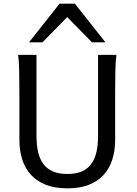

<svg xmlns="http://www.w3.org/2000/svg" viewBox="-20 -1011 743 1043"><path d="M612.8 -712.9Q607.9 -683.6 606.7 -630.1Q605.5 -576.7 605.5 -500.5V-251.5Q605.5 -191.9 589.8 -143.3Q574.2 -94.7 542.2 -60.1Q510.3 -25.4 461.4 -6.6Q412.6 12.2 346.7 12.2Q279.8 12.2 230.7 -6.6Q181.6 -25.4 149.4 -60.1Q117.2 -94.7 101.3 -143.3Q85.4 -191.9 85.4 -251.5V-500.5Q85.4 -572.8 84.2 -628.2Q83 -683.6 78.1 -712.9H178.2V-273.4Q178.2 -225.6 186.5 -187.3Q194.8 -148.9 214.4 -121.8Q233.9 -94.7 266.1 -80.3Q298.3 -65.9 346.7 -65.9Q394 -65.9 425.8 -80.3Q457.5 -94.7 476.8 -121.8Q496.1 -148.9 504.4 -187.3Q512.7 -225.6 512.7 -273.4V-712.9ZM137.7 -781.2 303.7 -991.2H386.7L552.7 -781.2H479.5L345.2 -918L210.9 -781.2Z"/></svg>

Font: Andika Viet
Style: Regular
Weight: 400
Designer: Victor Gaultney, Annie Olsen, Julie Remington, Don Collingsworth, Eric Hays, Becca Hirsbrunner
Foundry: SIL International
Version: Version 5.000